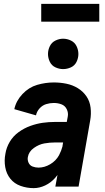

<svg xmlns="http://www.w3.org/2000/svg" viewBox="-20 -964 540 992"><path d="M154 8Q119 8 86.5 -3.5Q54 -15 33.5 -40.5Q13 -66 7 -100.5Q1 -135 8 -170Q13 -202 30.5 -231.5Q48 -261 76.5 -281.5Q105 -302 137 -313.5Q169 -325 200.5 -329.5Q232 -334 265 -334H325L330 -361Q334 -381 325 -399.5Q316 -418 297.5 -425Q279 -432 258 -432Q238 -432 218.5 -426Q199 -420 184.5 -404Q170 -388 166 -368L54 -400Q63 -443 96 -478Q129 -513 172 -525.5Q215 -538 258 -538Q291 -538 323 -531.5Q355 -525 382 -508.5Q409 -492 426.5 -466.5Q444 -441 448 -408Q452 -375 446 -342L386 0H266L277 -60Q271 -52 265 -45Q243 -20 213.5 -6Q184 8 154 8ZM179 -98Q210 -98 239.5 -115.5Q269 -133 285 -162Q297 -185 303 -208V-210L306 -228H265Q237 -228 209 -223Q181 -218 155 -199.5Q129 -181 124 -153Q121 -138 127.5 -123.5Q134 -109 148.5 -103.5Q163 -98 179 -98ZM306 -607Q286 -607 266.5 -616Q247 -625 237.5 -644.5Q228 -664 228 -685Q228 -706 237.5 -725.5Q247 -745 266.5 -754.5Q286 -764 306 -764Q327 -764 346.5 -754.5Q366 -745 375.5 -725.5Q385 -706 385 -685Q385 -664 375.5 -644.5Q366 -625 346.5 -616Q327 -607 306 -607ZM193 -852V-944H493V-852Z"/></svg>

Font: Iosevka SS08
Style: Bold Italic
Weight: 700
Italic angle: -10°
Monospace: yes
Designer: Belleve Invis
Foundry: Belleve Invis
Version: 2.1.0; ttfautohint (v1.8.2)